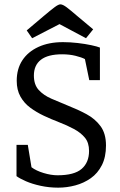

<svg xmlns="http://www.w3.org/2000/svg" viewBox="-20 -854 553 884"><path d="M248 10Q206 10 167 1.5Q128 -7 99.5 -19.5Q71 -32 56 -43V-187H108L125 -84Q146 -68 180.5 -57.5Q215 -47 245 -47Q322 -47 356 -76.5Q390 -106 390 -159Q390 -197 371 -220Q352 -243 320.5 -260Q289 -277 250 -292Q216 -305 182 -321Q148 -337 119.5 -358Q91 -379 74 -409.5Q57 -440 57 -482Q57 -537 83 -576.5Q109 -616 157 -638Q205 -660 270 -660Q303 -660 337.5 -656Q372 -652 400 -646Q428 -640 440 -635V-485H391L371 -582Q356 -590 328 -597Q300 -604 266 -604Q201 -604 168.5 -579Q136 -554 136 -506Q136 -464 158.5 -439.5Q181 -415 217 -399.5Q253 -384 292 -368Q338 -350 378 -328.5Q418 -307 443 -273Q468 -239 468 -184Q468 -131 449 -93.5Q430 -56 398 -33.5Q366 -11 327 -0.5Q288 10 248 10ZM128 -678 103 -714 181 -780Q213 -807 231 -820.5Q249 -834 258 -834Q269 -834 287.5 -820Q306 -806 336 -780L409 -719L376 -678L254 -743Z"/></svg>

Font: Faustina Light
Style: Regular
Weight: 400
Version: Version 1.200